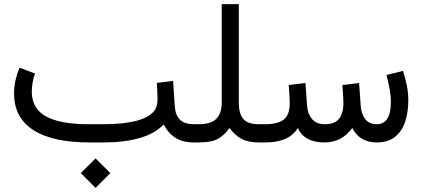

<svg xmlns="http://www.w3.org/2000/svg" viewBox="-20 -687 2037 926"><path d="M369.6 147.9 440.9 77.1 512.2 147.9 440.9 219.2ZM481 0H410.2Q234.9 0 141.4 -59.3Q47.9 -118.7 47.9 -236.3Q47.9 -269 54.9 -300.3Q62 -331.5 74.2 -360.4L148.9 -332.5Q141.1 -312 137.2 -288.6Q133.3 -265.1 133.3 -243.7Q133.8 -163.1 202.1 -125.5Q270.5 -87.9 405.3 -87.9H478.5Q572.8 -87.9 634.3 -103.3Q695.8 -118.7 722.7 -150.9Q731 -160.6 735.4 -175.3Q739.7 -189.9 739.7 -210.9Q739.7 -230.5 738.5 -249.8Q737.3 -269 736.3 -287.1L814.9 -296.9L822.8 -175.8Q825.7 -131.8 847.7 -109.9Q869.6 -87.9 914.6 -87.9H926.8V0H914.6Q862.3 0 826.9 -22Q791.5 -43.9 769.5 -86.9Q728 -43 654.1 -21.5Q580.1 0 481 0Z M1086.9 -69.8Q1063 -35.6 1031.7 -17.8Q1000.5 0 938 0H907.2V-87.9H939Q997.1 -87.9 1022.9 -113.5Q1048.8 -139.2 1049.3 -189.9V-667H1131.8V-189.9Q1131.8 -139.2 1153.6 -113.5Q1175.3 -87.9 1228.5 -87.9H1244.1V0H1229.5Q1176.3 0 1144 -17.8Q1111.8 -35.6 1086.9 -69.8Z M1797.4 -87.9Q1865.2 -87.9 1865.2 -196.3Q1865.2 -247.6 1843.8 -325.2L1923.8 -345.2Q1935.5 -308.1 1942.4 -273.2Q1949.2 -238.3 1949.2 -203.6Q1949.2 -147.9 1934.6 -101.8Q1919.9 -55.7 1886.7 -28.1Q1853.5 -0.5 1797.9 0Q1713.9 0 1679.2 -69.8Q1628.4 0 1544.9 0Q1447.8 0 1416 -69.8Q1375.5 0 1258.3 0H1224.6V-87.9H1259.3Q1318.8 -87.9 1348.1 -110.1Q1377.4 -132.3 1377.4 -189.9Q1377.4 -202.6 1376.2 -224.1Q1375 -245.6 1372.6 -276.9L1453.1 -286.6L1460.9 -176.3Q1463.9 -137.7 1484.9 -112.8Q1505.9 -87.9 1545.9 -87.9Q1594.2 -87.9 1615.2 -114.3Q1636.2 -140.6 1636.2 -189.9Q1636.2 -201.7 1635 -223.4Q1633.8 -245.1 1631.3 -276.9L1711.9 -286.6L1719.7 -176.3Q1722.2 -139.2 1740.7 -113.5Q1759.3 -87.9 1797.4 -87.9Z"/></svg>

Font: Vazir FD-WOL
Style: Regular-FD-WOL
Weight: 400
Designer: Saber Rastikerdar
Foundry: Saber Rastikerdar
Version: Version 30.1.0